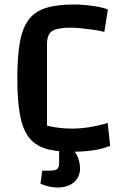

<svg xmlns="http://www.w3.org/2000/svg" viewBox="-20 -660 534 854"><path d="M470 -11Q433 3 392 9Q351 15 296 15Q224 15 178 -0.5Q132 -16 105.5 -53Q79 -90 68 -153.5Q57 -217 57 -312Q57 -409 68.5 -472.5Q80 -536 107.5 -572.5Q135 -609 184 -624.5Q233 -640 309 -640Q331 -640 360 -637.5Q389 -635 416 -630Q443 -625 460 -618L444 -518Q421 -524 392.5 -528Q364 -532 338 -534.5Q312 -537 295 -537Q238 -537 213.5 -523Q189 -509 189 -462V-101Q214 -95 242 -91.5Q270 -88 299 -88Q340 -88 381.5 -95Q423 -102 459 -113ZM236 174Q198 174 160 157L168 99H200Q225 99 234 92Q243 85 243 65V-21H272Q300 -7 318 23Q336 53 336 89Q336 127 309 150.5Q282 174 236 174Z"/></svg>

Font: Changa Medium
Style: Regular
Weight: 500
Designer: Eduardo Rodriguez Tunni
Foundry: Eduardo Rodriguez Tunni
Version: Version 3.003